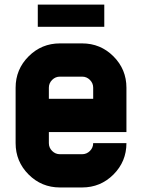

<svg xmlns="http://www.w3.org/2000/svg" viewBox="-20 -826 626 846"><path d="M341.8 -488.3H244.1Q224.1 -488.3 209.7 -473.9Q195.3 -459.5 195.3 -439.5V-390.6H390.6V-439.5Q390.6 -459.5 376.2 -473.9Q361.8 -488.3 341.8 -488.3ZM244.1 -634.8H341.8Q422.9 -634.8 480 -577.6Q537.1 -520.5 537.1 -439.5V-244.1H195.3V-195.3Q195.3 -175.3 209.7 -160.9Q224.1 -146.5 244.1 -146.5H341.8Q361.8 -146.5 376.2 -160.9Q390.6 -175.3 390.6 -195.3H537.1Q537.1 -114.3 480 -57.1Q422.9 0 341.8 0H244.1Q163.1 0 106 -57.1Q48.8 -114.3 48.8 -195.3V-439.5Q48.8 -520.5 106 -577.6Q163.1 -634.8 244.1 -634.8ZM439.5 -708H146.5V-805.7H439.5Z"/></svg>

Font: Audex
Style: Regular
Weight: 400
Designer: GGBotNet
Foundry: GGBotNet
Version: 1.00